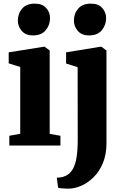

<svg xmlns="http://www.w3.org/2000/svg" viewBox="-20 -820 696 1082"><path d="M32.5 0V-55L94 -66V-442.5L29 -463V-525L226 -556.5H231.5L260 -535.5V-65.5L320.5 -55V0ZM165.5 -620.5Q124 -620.5 102.2 -646.2Q80.5 -672 80.5 -703.5Q80.5 -743.5 104.8 -771.5Q129 -799.5 176 -799.5H177Q218.5 -799.5 240.2 -775Q262 -750.5 262 -718.5Q262 -679 237.8 -649.8Q213.5 -620.5 166.5 -620.5ZM369.5 243Q356.5 243 343.8 242.5Q331 242 321.5 240.8Q312 239.5 307.5 238L300 181.5Q307.5 181.5 322 179.5Q336.5 177.5 352 170Q376 158 390.5 132.5Q405 107 411.5 66.2Q418 25.5 418 -31L417.5 -441.5L352.5 -462V-525L545 -556.5H551.5L580 -535.5V-13.5Q580 50.5 560 98.5Q540 146.5 508 178.2Q476 210 439.2 226.2Q402.5 242.5 369.5 243ZM481.5 -620.5Q440 -620.5 418.2 -646.2Q396.5 -672 396.5 -703.5Q396.5 -743.5 420.8 -771.5Q445 -799.5 492 -799.5H493Q534.5 -799.5 556.2 -775Q578 -750.5 578 -718.5Q578 -679 553.8 -649.8Q529.5 -620.5 482.5 -620.5Z"/></svg>

Font: Merriweather 48pt Black
Style: Regular
Weight: 900
Version: Version 2.100